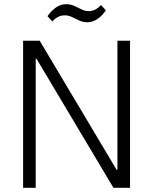

<svg xmlns="http://www.w3.org/2000/svg" viewBox="-20 -894 729 914"><path d="M599 -700V0H520L154 -614H150V0H90V-700H169L535 -86H539V-700ZM206 -817Q226 -845 248 -859.5Q270 -874 294 -874Q316 -874 333.5 -866Q351 -858 368 -849.5Q385 -841 402 -841Q418 -841 432.5 -848Q447 -855 461 -870L484 -845Q465 -817 442.5 -802.5Q420 -788 396 -788Q375 -788 357 -796.5Q339 -805 322.5 -813Q306 -821 288 -821Q272 -821 257.5 -814Q243 -807 229 -792Z"/></svg>

Font: Pathway Extreme 8pt Thin
Style: Regular
Weight: 100
Version: Version 1.001;gftools[0.9.26]